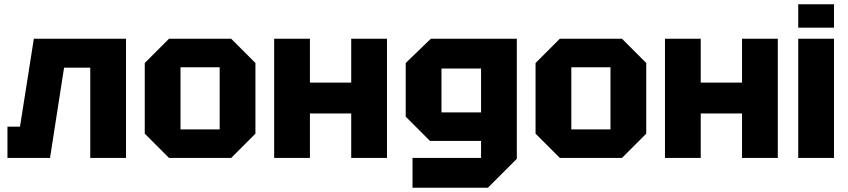

<svg xmlns="http://www.w3.org/2000/svg" viewBox="-20 -742 3986 902"><path d="M572 -560V0H404V-424H281L215 0H15V-147H74L139 -560Z M660 -114V-446L774 -560H1066L1180 -446V-114L1066 0H774ZM828 -134H1012V-426H828Z M1268 0V-560H1436V-354H1630V-560H1798V0H1630V-209H1436V0Z M1918 140V0H2240V-80H2000L1886 -194V-446L2004 -560H2408V4L2272 140ZM2054 -420V-214H2240V-420Z M2496 -114V-446L2610 -560H2902L3016 -446V-114L2902 0H2610ZM2664 -134H2848V-426H2664Z M3104 0V-560H3272V-354H3466V-560H3634V0H3466V-209H3272V0Z M3730 0V-560H3898V0ZM3730 -612V-722H3898V-612Z"/></svg>

Font: Tektur
Style: Bold
Weight: 700
Designer: Adam Jagosz
Foundry: Adam Jagosz
Version: Version 1.005;gftools[0.9.30]